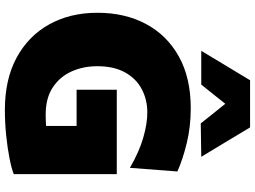

<svg xmlns="http://www.w3.org/2000/svg" viewBox="-146 -860 1020 767"><g transform="rotate(90 363.5 -476.0)"><path d="M482.5 -272.5H338V-433H675V-21.5Q653 -12.5 612.2 -4.5Q571.5 3.5 520.8 8.8Q470 14 418 14Q296 14 209.2 -33.2Q122.5 -80.5 76.5 -163.8Q30.5 -247 30.5 -355.5Q30.5 -465.5 75.2 -549.5Q120 -633.5 205.2 -681Q290.5 -728.5 412 -728.5Q487 -728.5 553.5 -712Q620 -695.5 664.5 -675L650 -485.5Q586 -522.5 529.5 -538.8Q473 -555 429 -555Q378 -555 336 -533Q294 -511 269 -466.5Q244 -422 244 -355Q244 -299 265 -252.2Q286 -205.5 328.8 -177.2Q371.5 -149 437 -149Q461 -149 482.5 -150.5ZM472.5 -768.5Q453 -793 433.5 -817.5Q414 -841.5 394 -866.5Q374.5 -842 355.5 -818Q336.5 -794 317.5 -770.5H182.5Q211.5 -818.5 241 -867.5Q270 -916 300 -965.5H488.5Q518 -916 547.5 -867.2Q577 -818.5 606 -770.5Z"/></g></svg>

Font: Heraclito ExtraBold
Style: Regular
Weight: 800
Designer: Kostas Bartsokas (font) & Cristiano Sobral (main changes)
Foundry: Kostas Bartsokas (font) & Cristiano Sobral (main changes)
Version: Version 1.00;July 8, 2020;FontCreator 13.0.0.2655 64-bit